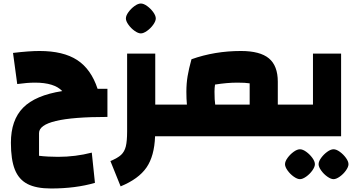

<svg xmlns="http://www.w3.org/2000/svg" viewBox="-20 -775 2030 1092"><path d="M202 -18V111Q225 114 254.5 115.5Q284 117 310 117Q409 117 502 93L520 265Q410 297 270 297Q186 297 136.5 271.5Q87 246 64.5 189.5Q42 133 42 37Q42 -92 111.5 -162.5Q181 -233 334 -257Q289 -305 179 -305Q135 -305 78 -297L54 -474Q145 -485 205 -485Q340 -485 419 -433.5Q498 -382 535 -270H591V-110Q394 -110 298 -87Q202 -64 202 -18Z M951 0H862Q858 113 813 178Q768 243 666 285L608 141Q649 124 668.5 106Q688 88 695.5 58Q703 28 703 -28V-470H863V-180H951ZM696 -670Q696 -686 710.5 -706Q725 -726 745 -740.5Q765 -755 781 -755Q797 -755 817 -740.5Q837 -726 851.5 -706Q866 -686 866 -670Q866 -655 851.5 -634.5Q837 -614 816.5 -599.5Q796 -585 781 -585Q766 -585 745.5 -599.5Q725 -614 710.5 -634.5Q696 -655 696 -670Z M1650 -180V0H911V-180H1043Q1040 -213 1040 -253Q1040 -300 1047 -342Q1054 -384 1069 -438Q1201 -485 1350 -485Q1459 -485 1509.5 -443Q1560 -401 1560 -310V-180ZM1400 -301Q1376 -305 1330 -305Q1271 -305 1203 -294Q1200 -275 1200 -253Q1200 -205 1204 -180H1400Z M1610 -180H1760V-470H1920V0H1610ZM1601 159Q1601 143 1615.5 123Q1630 103 1650 88.5Q1670 74 1686 74Q1702 74 1722 88.5Q1742 103 1756.5 123Q1771 143 1771 159Q1771 174 1756.5 194.5Q1742 215 1721.5 229.5Q1701 244 1686 244Q1671 244 1650.5 229.5Q1630 215 1615.5 194.5Q1601 174 1601 159ZM1792 159Q1792 143 1806.5 123Q1821 103 1841 88.5Q1861 74 1877 74Q1893 74 1913 88.5Q1933 103 1947.5 123Q1962 143 1962 159Q1962 174 1947.5 194.5Q1933 215 1912.5 229.5Q1892 244 1877 244Q1862 244 1841.5 229.5Q1821 215 1806.5 194.5Q1792 174 1792 159Z"/></svg>

Font: Changa ExtraBold
Style: Regular
Weight: 800
Designer: Eduardo Rodriguez Tunni
Foundry: Eduardo Rodriguez Tunni
Version: Version 2.002; ttfautohint (v1.5) -l 8 -r 50 -G 220 -x 14 -H